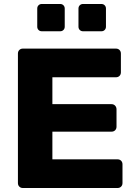

<svg xmlns="http://www.w3.org/2000/svg" viewBox="-20 -944 679 964"><path d="M397 -787Q387 -787 380.5 -793.5Q374 -800 374 -810V-901Q374 -911 380.5 -917.5Q387 -924 397 -924H489Q499 -924 505.5 -917.5Q512 -911 512 -901V-810Q512 -800 505.5 -793.5Q499 -787 489 -787ZM190 -787Q180 -787 173.5 -793.5Q167 -800 167 -810V-901Q167 -911 173.5 -917.5Q180 -924 190 -924H282Q292 -924 298.5 -917.5Q305 -911 305 -901V-810Q305 -800 298.5 -793.5Q292 -787 282 -787ZM95 0Q84 0 77 -7Q70 -14 70 -25V-675Q70 -686 77 -693Q84 -700 95 -700H562Q573 -700 580 -693Q587 -686 587 -675V-581Q587 -570 580 -563Q573 -556 562 -556H243V-421H540Q551 -421 558 -413.5Q565 -406 565 -395V-308Q565 -297 558 -290Q551 -283 540 -283H243V-144H570Q581 -144 588 -137Q595 -130 595 -119V-25Q595 -14 588 -7Q581 0 570 0Z"/></svg>

Font: Fz Rubik
Style: Bold
Weight: 700
Designer: Hubert and Fischer
Foundry: Hubert and Fischer
Version: Vit hóa bi FontZin.com